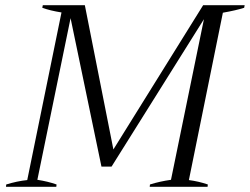

<svg xmlns="http://www.w3.org/2000/svg" viewBox="-20 -720 963 740"><path d="M4 -9Q46 -22 85 -26L217 -672Q173 -679 143 -690L145 -700H307L417 -144L763 -700H923L921 -690Q890 -680 839 -671L708 -26Q746 -21 781 -9L780 0H557L558 -9Q596 -21 639 -27L766 -646L410 -78H371L252 -650L124 -27Q164 -21 198 -9L197 0H3Z"/></svg>

Font: Trirong Light
Style: Italic
Weight: 300
Italic angle: -12°
Designer: Katatrad Team
Foundry: CadsonDemak
Version: Version 1.001